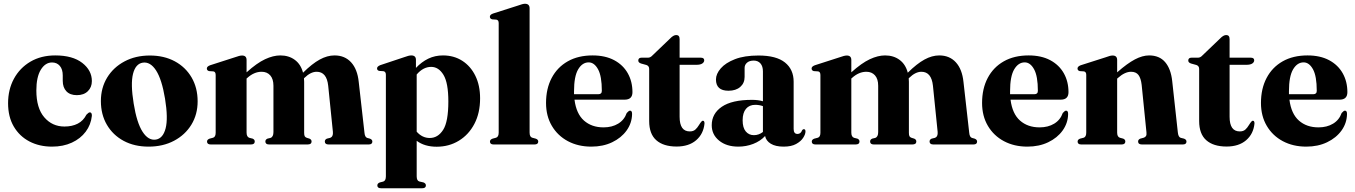

<svg xmlns="http://www.w3.org/2000/svg" viewBox="-20 -769 7215 1022"><path d="M469 -337.5Q469 -304.5 447.5 -283.5Q426 -262.5 389 -262.5Q353 -262.5 333.5 -283Q314 -303.5 314 -339V-367.5Q314 -400 298.5 -418.2Q283 -436.5 257 -436.5Q221 -436.5 197.2 -397.8Q173.5 -359 173.5 -287.5Q173.5 -193.5 215.8 -144.5Q258 -95.5 323 -95.5Q364 -95.5 393.8 -110.8Q423.5 -126 440 -158.5Q451.5 -171 458.5 -171Q469.5 -170.5 469 -152.5Q464 -105 436.2 -68Q408.5 -31 362.5 -9.8Q316.5 11.5 257 11.5Q189.5 11.5 136.8 -16Q84 -43.5 53.5 -95.2Q23 -147 23 -219.5Q23 -292.5 54.2 -350Q85.5 -407.5 142 -440.8Q198.5 -474 274 -474Q366.5 -474 417.8 -434.2Q469 -394.5 469 -337.5Z M777.5 -473.5Q853 -473.5 910.2 -442.8Q967.5 -412 999.8 -356.8Q1032 -301.5 1032 -229.5Q1032 -160 998.8 -105.5Q965.5 -51 906.5 -19.8Q847.5 11.5 771 11.5Q695.5 11.5 638.2 -19.2Q581 -50 549 -104.8Q517 -159.5 517 -231Q517 -301 550.2 -355.8Q583.5 -410.5 642.5 -442Q701.5 -473.5 777.5 -473.5ZM809.5 -26Q847.5 -32 861.5 -85.5Q875.5 -139 858.5 -243.5Q841.5 -346.5 810.8 -394Q780 -441.5 740 -435.5Q701.5 -429.5 688 -375.8Q674.5 -322 691.5 -218Q708 -115.5 738.8 -67.8Q769.5 -20 809.5 -26Z M1292.5 -449.5V-384Q1347.5 -433.5 1391 -453.8Q1434.5 -474 1472 -474Q1517.5 -474 1549.5 -450.2Q1581.5 -426.5 1593 -382Q1641.5 -430 1681.8 -452Q1722 -474 1760.5 -474Q1815.5 -474 1849 -437.2Q1882.5 -400.5 1889.5 -333L1920 -63Q1922 -39 1934.5 -35L1949 -31Q1962 -26 1962 -15.5Q1962 0 1942.5 0H1729Q1709 0 1709 -16Q1709 -26 1720 -31L1736.5 -35Q1754.5 -41 1752 -67L1727 -312.5Q1719 -387 1665.5 -387Q1634 -387 1601 -355L1598 -352Q1599 -343 1599 -333.5V-62Q1599 -49 1602.2 -43.5Q1605.5 -38 1613 -35.5L1627.5 -31Q1638.5 -26 1638.5 -16Q1638.5 0 1617.5 0H1412.5Q1392.5 0 1392.5 -16Q1392.5 -26 1403.5 -31L1420 -35Q1435.5 -40.5 1435.5 -66V-312.5Q1435.5 -348.5 1418.5 -367.8Q1401.5 -387 1372.5 -387Q1332.5 -387 1296 -354L1292.5 -351V-63.5Q1292.5 -40.5 1307 -35.5L1325 -31Q1336 -26 1336 -16Q1336 0 1315.5 0H1102Q1082 0 1082 -15.5Q1082 -26 1095.5 -31L1114.5 -36Q1128 -40.5 1128 -62.5V-369.5Q1128 -387 1116 -389L1093 -390.5Q1081 -393.5 1081 -404.5Q1081 -415 1098 -421.5L1230 -464Q1255.5 -473.5 1268.5 -473.5Q1292.5 -473.5 1292.5 -449.5Z M2194 -450.5V-407.5Q2224 -439.5 2259.8 -456.8Q2295.5 -474 2338 -474Q2396 -474 2440.5 -445.5Q2485 -417 2510.2 -365.8Q2535.5 -314.5 2535.5 -245.5Q2535.5 -167.5 2505.2 -109.8Q2475 -52 2422.5 -20Q2370 12 2304.5 12Q2240 12 2198 -19.5V169.5Q2198 193 2212 197L2234 202Q2247 207 2247 218Q2247 233 2227.5 233H2008Q1988.5 233 1988.5 218Q1988.5 207 2002 202L2020 197.5Q2034 193 2034 169.5V-371Q2034 -387.5 2021.5 -390L1999 -391.5Q1987 -394 1987 -405Q1987 -415 2003.5 -422L2131 -464.5Q2156 -474 2169 -474Q2194 -474 2194 -450.5ZM2275 -413Q2232.5 -413 2198 -372.5V-68Q2227.5 -34.5 2267.5 -34.5Q2311 -34.5 2338.8 -77.8Q2366.5 -121 2366.5 -229Q2366.5 -327.5 2340.8 -370.2Q2315 -413 2275 -413Z M2799 -725V-63.5Q2799 -40 2813 -36L2831.5 -31Q2845 -26.5 2845 -15.5Q2845 0 2825 0H2607.5Q2588 0 2588 -15.5Q2588 -26 2602 -31L2620.5 -36Q2634.5 -40.5 2634.5 -63.5V-646Q2634.5 -662.5 2622 -664.5L2600 -666Q2587.5 -669 2587.5 -680Q2587.5 -691 2604.5 -697L2736 -739Q2763 -749 2774 -749Q2799 -749 2799 -725Z M3346.5 -278.5Q3346.5 -238.5 3305 -238.5H3038Q3047.5 -163.5 3088.5 -127.2Q3129.5 -91 3192.5 -91Q3238 -91 3270.5 -110.8Q3303 -130.5 3316 -167.5Q3327 -180 3333.5 -180Q3345 -180 3344.5 -161.5Q3343.5 -113.5 3315.2 -74.2Q3287 -35 3238.5 -11.8Q3190 11.5 3127.5 11.5Q3057.5 11.5 3003 -17.5Q2948.5 -46.5 2917.5 -99Q2886.5 -151.5 2886.5 -221Q2886.5 -297 2916.5 -354Q2946.5 -411 3002 -442.5Q3057.5 -474 3134.5 -474Q3201.5 -474 3249 -448.8Q3296.5 -423.5 3321.5 -379.2Q3346.5 -335 3346.5 -278.5ZM3035.5 -283.5Q3035.5 -275.5 3035.5 -267.5H3165Q3183.5 -267.5 3183.5 -285.5Q3183.5 -364 3163.2 -400.5Q3143 -437 3113.5 -437Q3079.5 -437 3057.5 -399.8Q3035.5 -362.5 3035.5 -283.5Z M3421 -423 3392 -431Q3377.5 -436 3377.5 -446.5Q3377.5 -462 3395 -462H3430Q3442.5 -462 3454.5 -475.5L3547 -564Q3564.5 -582.5 3579.5 -582.5Q3597.5 -582.5 3597.5 -561V-462H3710Q3728.5 -462 3728.5 -448Q3728.5 -438 3718.2 -431Q3708 -424 3686 -424H3597.5V-147.5Q3597.5 -69.5 3651.5 -69.5Q3670.5 -69.5 3681.2 -79.2Q3692 -89 3699.8 -102.2Q3707.5 -115.5 3717 -125.5Q3730.5 -129.5 3730 -111.5Q3724.5 -56 3685.5 -22.5Q3646.5 11 3581.5 11Q3511.5 11 3473.5 -22.5Q3435.5 -56 3435.5 -124.5V-402Q3435.5 -418 3421 -423Z M3768.5 -102.5Q3768.5 -164 3822.2 -200.8Q3876 -237.5 3983 -237.5Q4016 -237.5 4041 -230V-389Q4041 -416 4028 -431.2Q4015 -446.5 3992 -446.5Q3969 -446.5 3956.2 -435.2Q3943.5 -424 3943.5 -407.5V-359.5Q3943.5 -326.5 3920.2 -306.2Q3897 -286 3857.5 -286Q3791 -286 3791 -346Q3791 -375.5 3816.5 -405Q3842 -434.5 3892.2 -454Q3942.5 -473.5 4017.5 -473.5Q4112 -473.5 4158.2 -436.5Q4204.5 -399.5 4204.5 -334V-82.5Q4204.5 -56 4225 -56Q4242.5 -56 4249.5 -75.5Q4253.5 -81.5 4258.5 -81.5Q4267.5 -81.5 4267.5 -69.5Q4267.5 -54.5 4255.2 -35.5Q4243 -16.5 4217.5 -2.5Q4192 11.5 4151.5 11.5Q4108 11.5 4082.8 -4Q4057.5 -19.5 4052.5 -45Q4027 -17.5 3989.2 -3Q3951.5 11.5 3910 11.5Q3847 11.5 3807.8 -20.5Q3768.5 -52.5 3768.5 -102.5ZM3933 -128.5Q3933 -89 3949.8 -69.2Q3966.5 -49.5 3993 -49.5Q4019 -49.5 4041 -66.5V-204Q4022 -211 4000 -211Q3968.5 -211 3950.8 -189.8Q3933 -168.5 3933 -128.5Z M4511.5 -449.5V-384Q4566.5 -433.5 4610 -453.8Q4653.5 -474 4691 -474Q4736.5 -474 4768.5 -450.2Q4800.5 -426.5 4812 -382Q4860.5 -430 4900.8 -452Q4941 -474 4979.5 -474Q5034.5 -474 5068 -437.2Q5101.5 -400.5 5108.5 -333L5139 -63Q5141 -39 5153.5 -35L5168 -31Q5181 -26 5181 -15.5Q5181 0 5161.5 0H4948Q4928 0 4928 -16Q4928 -26 4939 -31L4955.5 -35Q4973.5 -41 4971 -67L4946 -312.5Q4938 -387 4884.5 -387Q4853 -387 4820 -355L4817 -352Q4818 -343 4818 -333.5V-62Q4818 -49 4821.2 -43.5Q4824.5 -38 4832 -35.5L4846.5 -31Q4857.5 -26 4857.5 -16Q4857.5 0 4836.5 0H4631.5Q4611.5 0 4611.5 -16Q4611.5 -26 4622.5 -31L4639 -35Q4654.5 -40.5 4654.5 -66V-312.5Q4654.5 -348.5 4637.5 -367.8Q4620.5 -387 4591.5 -387Q4551.5 -387 4515 -354L4511.5 -351V-63.5Q4511.5 -40.5 4526 -35.5L4544 -31Q4555 -26 4555 -16Q4555 0 4534.5 0H4321Q4301 0 4301 -15.5Q4301 -26 4314.5 -31L4333.5 -36Q4347 -40.5 4347 -62.5V-369.5Q4347 -387 4335 -389L4312 -390.5Q4300 -393.5 4300 -404.5Q4300 -415 4317 -421.5L4449 -464Q4474.5 -473.5 4487.5 -473.5Q4511.5 -473.5 4511.5 -449.5Z M5667.5 -278.5Q5667.5 -238.5 5626 -238.5H5359Q5368.5 -163.5 5409.5 -127.2Q5450.5 -91 5513.5 -91Q5559 -91 5591.5 -110.8Q5624 -130.5 5637 -167.5Q5648 -180 5654.5 -180Q5666 -180 5665.5 -161.5Q5664.5 -113.5 5636.2 -74.2Q5608 -35 5559.5 -11.8Q5511 11.5 5448.5 11.5Q5378.5 11.5 5324 -17.5Q5269.5 -46.5 5238.5 -99Q5207.5 -151.5 5207.5 -221Q5207.5 -297 5237.5 -354Q5267.5 -411 5323 -442.5Q5378.5 -474 5455.5 -474Q5522.5 -474 5570 -448.8Q5617.5 -423.5 5642.5 -379.2Q5667.5 -335 5667.5 -278.5ZM5356.5 -283.5Q5356.5 -275.5 5356.5 -267.5H5486Q5504.5 -267.5 5504.5 -285.5Q5504.5 -364 5484.2 -400.5Q5464 -437 5434.5 -437Q5400.5 -437 5378.5 -399.8Q5356.5 -362.5 5356.5 -283.5Z M5926.5 -449.5V-384Q5980.5 -431.5 6021 -452.8Q6061.5 -474 6096.5 -474Q6151.5 -474 6182 -438.2Q6212.5 -402.5 6219.5 -338L6249.5 -64.5Q6252 -39.5 6264.5 -35.5L6282.5 -31Q6295.5 -26 6295.5 -15.5Q6295.5 0 6276 0H6058.5Q6038 0 6038 -16Q6038 -26 6049.5 -31L6068 -36Q6076 -38.5 6080 -45Q6084 -51.5 6082.5 -64.5L6057 -317Q6053 -352.5 6040 -369.8Q6027 -387 6000.5 -387Q5967.5 -387 5930.5 -354L5926.5 -350.5V-63.5Q5926.5 -41 5940.5 -36L5959 -31Q5970 -26 5970 -16Q5970 0 5950 0H5735.5Q5716 0 5716 -15.5Q5716 -26 5729 -31L5748.5 -36Q5762 -40.5 5762 -63.5V-370.5Q5762 -387 5749.5 -389L5727.5 -390.5Q5715.5 -393.5 5715.5 -404.5Q5715.5 -415 5732 -421.5L5863.5 -463.5Q5878 -468.5 5886.2 -471Q5894.5 -473.5 5902.5 -473.5Q5926.5 -473.5 5926.5 -449.5Z M6348.5 -423 6319.5 -431Q6305 -436 6305 -446.5Q6305 -462 6322.5 -462H6357.5Q6370 -462 6382 -475.5L6474.5 -564Q6492 -582.5 6507 -582.5Q6525 -582.5 6525 -561V-462H6637.5Q6656 -462 6656 -448Q6656 -438 6645.8 -431Q6635.5 -424 6613.5 -424H6525V-147.5Q6525 -69.5 6579 -69.5Q6598 -69.5 6608.8 -79.2Q6619.5 -89 6627.2 -102.2Q6635 -115.5 6644.5 -125.5Q6658 -129.5 6657.5 -111.5Q6652 -56 6613 -22.5Q6574 11 6509 11Q6439 11 6401 -22.5Q6363 -56 6363 -124.5V-402Q6363 -418 6348.5 -423Z M7152 -278.5Q7152 -238.5 7110.5 -238.5H6843.5Q6853 -163.5 6894 -127.2Q6935 -91 6998 -91Q7043.5 -91 7076 -110.8Q7108.5 -130.5 7121.5 -167.5Q7132.5 -180 7139 -180Q7150.5 -180 7150 -161.5Q7149 -113.5 7120.8 -74.2Q7092.5 -35 7044 -11.8Q6995.5 11.5 6933 11.5Q6863 11.5 6808.5 -17.5Q6754 -46.5 6723 -99Q6692 -151.5 6692 -221Q6692 -297 6722 -354Q6752 -411 6807.5 -442.5Q6863 -474 6940 -474Q7007 -474 7054.5 -448.8Q7102 -423.5 7127 -379.2Q7152 -335 7152 -278.5ZM6841 -283.5Q6841 -275.5 6841 -267.5H6970.5Q6989 -267.5 6989 -285.5Q6989 -364 6968.8 -400.5Q6948.5 -437 6919 -437Q6885 -437 6863 -399.8Q6841 -362.5 6841 -283.5Z"/></svg>

Font: Fraunces 72pt S000
Style: Bold
Weight: 700
Version: Version 1.000; ttfautohint (v1.8.3)